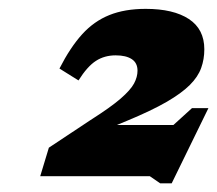

<svg xmlns="http://www.w3.org/2000/svg" viewBox="-20 -730 502 444"><path d="M303.5 -370.5 424 -480H462L377 -306H350.5L326.5 -322.5H73L93 -388.5L189.5 -452.5Q236 -482 259 -502Q282 -522 290 -537Q298 -552 298 -566.5Q298 -584.5 284.8 -593.2Q271.5 -602 247.5 -602Q221.5 -602 201.8 -589.2Q182 -576.5 161.5 -544L117.5 -571.5Q142.5 -620.5 170 -650.8Q197.5 -681 233 -695.2Q268.5 -709.5 317 -709.5Q381 -709.5 416.8 -686Q452.5 -662.5 452.5 -616Q452.5 -593 445.2 -572.8Q438 -552.5 419 -533.5Q400 -514.5 365 -494.2Q330 -474 274.5 -451L189 -415.5L205 -441H430Z"/></svg>

Font: Newsreader 9pt ExtraBold
Style: Italic
Weight: 800
Italic angle: -17°
Designer: Hugues Gentile
Foundry: Production Type
Version: Version 1.003